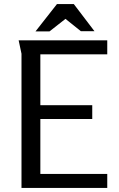

<svg xmlns="http://www.w3.org/2000/svg" viewBox="-20 -927 589 947"><path d="M303 -834 379 -773H446L344 -907H261L155 -772H224ZM72 -728 86 -662V0H509V-69H179V-340H435V-408H179V-659H509V-728Z"/></svg>

Font: Rosario
Style: Regular
Weight: 400
Designer: Hector Gatti
Foundry: Omnibus Type
Version: Version 1.100